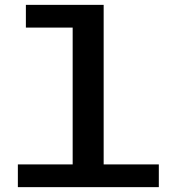

<svg xmlns="http://www.w3.org/2000/svg" viewBox="-20 -770 740 790"><path d="M53.5 0V-93.5H279V-656.5H86.5V-750H406.5V-93.5H633.5V0Z"/></svg>

Font: Trispace SemiExpanded Medium
Style: Regular
Weight: 500
Width: 6
Designer: Tyler Finck
Foundry: Etcetera Type Company
Version: Version 1.210; ttfautohint (v1.8.3)